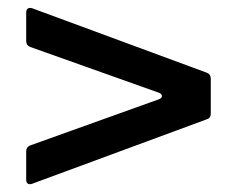

<svg xmlns="http://www.w3.org/2000/svg" viewBox="-20 -589 601 491"><path d="M62 -119Q60 -118 56 -118Q52 -118 49.5 -121Q47 -124 47 -129V-202Q47 -213 57 -217L386 -335Q394 -338 394 -343Q394 -349 386 -352L57 -469Q47 -473 47 -484V-557Q47 -564 51 -567Q55 -570 62 -568L509 -403Q519 -399 519 -388V-298Q519 -287 509 -284Z"/></svg>

Font: Open Sauce Two Medium
Style: Regular
Weight: 500
Designer: Alfredo Marco Pradil
Foundry: Creative Sauce Fz LLC
Version: Version 1.477